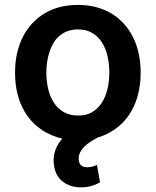

<svg xmlns="http://www.w3.org/2000/svg" viewBox="-20 -573 648 799"><path d="M316.8 206.7Q273.4 206.7 242.2 183.6Q210.9 160.5 204.2 112.9Q203.1 104 203.1 95.2Q203.1 44.4 239.3 3.9Q146 -18.5 94.1 -90.6Q42.6 -162.6 42.6 -270.6Q42.6 -315 51.3 -352.6Q60 -390.3 76 -421.2Q92 -452.1 114.7 -476.2Q137.4 -500.4 165.5 -517.4Q224.1 -552.6 304 -552.6Q345.9 -552.6 381.2 -543Q416.5 -533.4 445.3 -515.8Q474.1 -498.2 496.1 -473.5Q518.1 -448.9 533.4 -418.7Q565.3 -355.1 565.3 -270.6Q565.3 -217 552.6 -172.6Q539.8 -128.2 516.2 -93.8Q492.5 -59.3 459.2 -35.7Q425.8 -12.1 384.9 0H385.3Q368.3 9.2 354 18.6Q339.8 28.1 329.5 38.7Q319.2 49.4 313.4 61.3Q307.5 73.2 307.5 87.4Q307.5 122.9 342.7 122.9Q365.1 122.9 383.5 112.9L396.3 185.4Q361.2 206.7 316.8 206.7ZM304.7 -92.3Q338.1 -91.6 362.6 -105.8Q387.1 -120 403.1 -144.5Q419 -169 427 -201.7Q435 -234.4 435 -271Q435 -305.8 427.7 -338.2Q420.5 -370.7 404.7 -395.8Q388.8 -420.8 364.2 -435.7Q339.5 -450.6 304.7 -450.6Q281.6 -450.6 263 -444.1Q244.3 -437.5 229.8 -425.8Q215.2 -414.1 204.7 -397.5Q194.2 -381 187.5 -361.5Q172.9 -320 172.9 -271Q172.9 -235.8 180.4 -203.5Q187.9 -171.2 203.7 -146.5Q219.5 -121.8 244.5 -107.1Q269.5 -92.3 304.7 -92.3Z"/></svg>

Font: Linik Sans SemiBold
Style: Regular
Weight: 600
Designer: Fonts by Rasmus Andersson / Changes by Cristiano Sobral with parts from Marc Monis
Foundry: rsms
Version: Version 3.020; ttfautohint (v1.6)